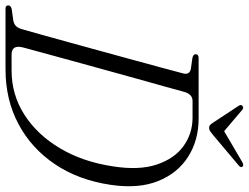

<svg xmlns="http://www.w3.org/2000/svg" viewBox="-123 -779 902 696"><g transform="rotate(90 328.0 -431.0)"><path d="M-0.5 -10Q-0.5 -19.5 13.5 -22.5L49.5 -27.5Q65 -29.5 73.2 -36.8Q81.5 -44 86 -60.5Q94 -87.5 106.5 -132.8Q119 -178 134.5 -234Q150 -290 166.2 -349.5Q182.5 -409 198 -465.5Q213.5 -522 226 -568.5Q238.5 -615 246 -643.5Q252.5 -667.5 229 -672L190 -677.5Q176.5 -680.5 176.5 -689Q176.5 -700 190.5 -700H409.5Q488.5 -700 548.2 -662Q608 -624 636.5 -552.8Q665 -481.5 650 -381Q633 -265 575.5 -179.5Q518 -94 429.8 -47Q341.5 0 231.5 0H11.5Q-0.5 0 -0.5 -10ZM236 -22Q323 -22 395.5 -68.2Q468 -114.5 517.2 -197Q566.5 -279.5 583 -389Q598 -484 576.5 -548.2Q555 -612.5 509.5 -645.2Q464 -678 406.5 -678H346Q321.5 -678 313 -647.5Q305.5 -620 292.8 -574.2Q280 -528.5 264.2 -472Q248.5 -415.5 232 -355.8Q215.5 -296 200 -239.5Q184.5 -183 172 -137.2Q159.5 -91.5 152 -63.5Q141.5 -22 177.5 -22ZM469.5 -752.5Q461.5 -746 456 -742Q450.5 -738 444 -738Q437 -738 433 -741.8Q429 -745.5 424.5 -752.5L363 -846Q357.5 -854.5 365 -859.5Q371.5 -864.5 379.5 -857L455.5 -792.5L565.5 -857Q578.5 -865 583.5 -859.5Q589.5 -853.5 580 -845.5Z"/></g></svg>

Font: Fraunces 144pt Soft Light
Style: Italic
Weight: 300
Italic angle: -16°
Version: Version 1.000;[b76b70a41]